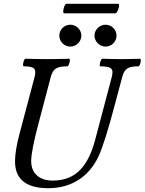

<svg xmlns="http://www.w3.org/2000/svg" viewBox="-20 -977 761 1010"><path d="M317 -907H587C599 -907 614 -957 602 -957H329C318 -957 306 -907 317 -907ZM350 -732C381 -732 408 -758 408 -790C408 -821 381 -847 350 -847C318 -847 292 -821 292 -790C292 -758 318 -732 350 -732ZM535 -732C567 -732 593 -758 593 -790C593 -821 567 -847 535 -847C504 -847 477 -821 477 -790C477 -758 504 -732 535 -732ZM234 13C357 13 449 -49 498 -154C520 -201 549 -293 585 -430L623 -572C635 -616 653 -628 708 -628C717 -628 726 -668 717 -668C684 -667 651 -666 618 -666C585 -666 552 -667 518 -668C510 -668 499 -628 508 -628C567 -628 579 -616 568 -572L481 -243C445 -107 382 -27 257 -27C194 -27 144 -59 144 -130C144 -165 157 -232 184 -333L247 -572C259 -616 278 -628 334 -628C343 -628 353 -668 344 -668C306 -667 267 -666 229 -666C191 -666 153 -667 114 -668C105 -668 96 -628 105 -628C161 -628 173 -616 162 -572L81 -267C67 -212 59 -167 59 -128C59 -24 131 13 234 13Z"/></svg>

Font: Junicode Two Beta SemiCondensed Medium
Style: Italic
Weight: 500
Width: 4
Italic angle: -10°
Version: Version 1.063